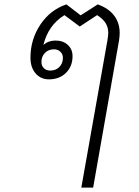

<svg xmlns="http://www.w3.org/2000/svg" viewBox="-20 -606 634 876"><path d="M526 -456Q526 -439 523 -421L405 250H351L470 -421Q474 -445 474 -456Q474 -480 462.5 -499.5Q451 -519 423 -537L344 -485L274 -537Q200 -491 178 -401Q201 -421 233 -421Q268 -421 289.5 -401Q311 -381 311 -350Q311 -303 281 -273.5Q251 -244 203 -244Q166 -244 142.5 -271Q119 -298 119 -343Q119 -426 164 -493.5Q209 -561 283 -586L348 -536L426 -586Q476 -568 501 -534.5Q526 -501 526 -456ZM169 -323Q169 -306 180 -295Q191 -284 209 -284Q235 -284 251 -300.5Q267 -317 267 -342Q267 -359 255.5 -370Q244 -381 226 -381Q201 -381 185 -364.5Q169 -348 169 -323Z"/></svg>

Font: Sarabun ExtraLight
Style: Italic
Weight: 275
Italic angle: -10°
Designer: Suppakit Chalermlarp | Katatrad Co.,Ltd.
Foundry: Cadson Demak Co.,Ltd.
Version: Version 1.000; ttfautohint (v1.6)